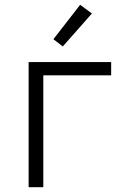

<svg xmlns="http://www.w3.org/2000/svg" viewBox="-20 -778 540 798"><path d="M99 0V-520H442V-465H160V0ZM241 -585 202 -615 313 -758 362 -722Z"/></svg>

Font: Iosevka Light
Style: Regular
Weight: 300
Monospace: yes
Designer: Belleve Invis
Foundry: Belleve Invis
Version: Version 32.5.0; ttfautohint (v1.8.4)